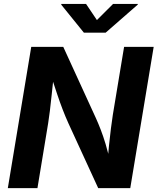

<svg xmlns="http://www.w3.org/2000/svg" viewBox="-20 -969 812 989"><path d="M20.3 0 140.9 -727.5H305.9L474.6 -359.2Q486.7 -332.5 499.3 -299.7Q511.9 -267 524.3 -225.9Q536.6 -184.8 547.4 -132.9H533.5Q536.7 -173.6 541.4 -219.1Q546 -264.6 551.3 -306.7Q556.6 -348.8 561.3 -378.3L619.2 -727.5H771.6L651 0H485.8L332.4 -333.9Q315.9 -370.6 302.5 -405.6Q289 -440.6 274.5 -483.9Q260.1 -527.2 240.2 -587.5H257.6Q251.8 -532.6 246.6 -484.3Q241.4 -436 236.9 -397.7Q232.3 -359.4 228.1 -334.4L172.9 0ZM423.3 -948.7 479.2 -865.6 562.4 -948.7H690.1L689.4 -945.1L524.3 -800.8H412L295.3 -945.1L296 -948.7Z"/></svg>

Font: Adwaita Sans
Style: Italic
Weight: 400
Italic angle: -9.39999°
Designer: Rasmus Andersson
Foundry: rsms
Version: Version 4.001;git-9221beed3